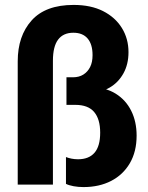

<svg xmlns="http://www.w3.org/2000/svg" viewBox="-20 -750 603 780"><path d="M319 10Q298 10 279 6.5Q260 3 248 -3V-112Q258 -108 270.5 -105.5Q283 -103 297 -103Q341 -103 364 -129.5Q387 -156 387 -211Q387 -266 362.5 -295Q338 -324 286 -324H250V-436H276Q301 -436 318.5 -447Q336 -458 346 -477.5Q356 -497 356 -526Q356 -570 336 -593.5Q316 -617 278 -617Q237 -617 216 -589Q195 -561 195 -503V0H52V-501Q52 -604 108.5 -667Q165 -730 279 -730Q349 -730 398.5 -705Q448 -680 475 -636.5Q502 -593 502 -538Q502 -489 481.5 -452Q461 -415 426 -394.5Q391 -374 349 -374L352 -395Q409 -395 450 -369.5Q491 -344 513 -300Q535 -256 535 -199Q535 -134 507.5 -87Q480 -40 431.5 -15Q383 10 319 10Z"/></svg>

Font: Instrument Sans SemiCondensed
Style: Bold
Weight: 700
Width: 4
Designer: Rodrigo Fuenzalida
Foundry: fragTYPE
Version: Version 1.000;gftools[0.9.28]